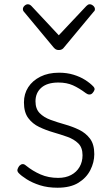

<svg xmlns="http://www.w3.org/2000/svg" viewBox="-20 -859 521 898"><path d="M249 19Q203 19 167 7.5Q131 -4 105 -20.5Q79 -37 67 -50Q60 -58 61.5 -65.5Q63 -73 70 -83Q78 -91 85.5 -91.5Q93 -92 101 -85Q133 -59 170 -43Q207 -27 252 -27Q287 -27 312.5 -40.5Q338 -54 352 -78Q366 -102 366 -133Q366 -169 346 -188.5Q326 -208 295 -219Q264 -230 229.5 -240Q195 -250 163.5 -265Q132 -280 112 -307Q92 -334 92 -380Q92 -420 112 -451Q132 -482 169 -500.5Q206 -519 256 -519Q293 -519 324 -509.5Q355 -500 378.5 -485Q402 -470 417 -454Q424 -446 422 -439Q420 -432 413 -424Q407 -417 398.5 -417Q390 -417 382 -423Q350 -447 321 -460Q292 -473 253 -473Q201 -473 173.5 -449Q146 -425 146 -385Q146 -350 165.5 -330Q185 -310 216.5 -298.5Q248 -287 283.5 -277Q319 -267 350 -252Q381 -237 401 -210.5Q421 -184 421 -138Q421 -100 402.5 -63.5Q384 -27 346.5 -4Q309 19 249 19ZM400 -839Q408 -839 416 -832Q424 -825 424 -816Q424 -814 423 -810.5Q422 -807 418 -804L280 -638Q276 -632 270 -628.5Q264 -625 255 -625Q246 -625 240.5 -628.5Q235 -632 230 -638L92 -804Q89 -807 88 -810.5Q87 -814 87 -816Q87 -825 94.5 -832Q102 -839 110 -839Q115 -839 119 -837Q123 -835 127 -831L255 -694L384 -831Q388 -835 391.5 -837Q395 -839 400 -839Z"/></svg>

Font: Playwrite US Modern ExtraLight
Style: Regular
Weight: 250
Designer: Veronika Burian, José Scaglione
Foundry: TypeTogether
Version: Version 1.003